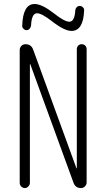

<svg xmlns="http://www.w3.org/2000/svg" viewBox="-20 -955 540 975"><path d="M80.1 -26.4V-701.2Q80.1 -712.9 88.4 -721.7Q96.7 -730.5 109.4 -730.5Q138.7 -730.5 148.4 -703.1L368.2 -100.6Q368.2 -99.6 369.1 -99.6Q370.1 -99.6 370.1 -100.6V-705.1Q370.1 -715.8 377 -723.1Q383.8 -730.5 395 -730.5Q406.2 -730.5 413.1 -723.1Q419.9 -715.8 419.9 -705.1V-28.3Q419.9 -17.6 411.6 -8.8Q403.3 0 391.6 0Q363.3 0 353.5 -26.4L133.8 -628.9Q133.8 -629.9 132.8 -629.9Q131.8 -629.9 131.8 -628.9V-26.4Q131.8 -16.6 124 -8.3Q116.2 0 106 0Q95.7 0 87.9 -7.8Q80.1 -15.6 80.1 -26.4ZM407.2 -902.3Q403.3 -798.8 343.8 -797.9Q306.6 -797.9 243.2 -847.7Q191.4 -887.7 168 -887.7Q140.6 -887.7 137.7 -825.2Q136.7 -816.4 130.4 -809.1Q124 -801.8 115.2 -801.8Q106.4 -801.8 99.1 -809.1Q91.8 -816.4 92.8 -825.2Q96.7 -935.5 156.2 -934.6Q193.4 -934.6 255.9 -885.7Q307.6 -844.7 332 -844.7Q359.4 -844.7 362.3 -903.3Q363.3 -912.1 369.6 -918.5Q376 -924.8 384.8 -924.8Q393.6 -924.8 400.9 -918Q408.2 -911.1 407.2 -902.3Z"/></svg>

Font: Rounded Mgen+ 1mn light
Style: Regular
Weight: 200
Designer: [Source Han Sans]
Ryoko NISHIZUKA  (kana & ideographs); Paul D. Hunt (Latin, Greek & Cyrillic); Wenlong ZHANG  (bopomofo
Version: Version 1.059.20150602